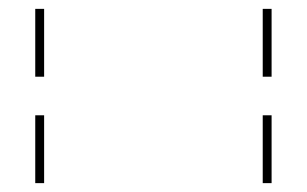

<svg xmlns="http://www.w3.org/2000/svg" viewBox="-20 -631 692 433"><path d="M59.5 -371V-218H572.5V-371ZM59.5 -611V-458H572.5V-611ZM79.5 -371H592.5V-218H79.5ZM79.5 -611H592.5V-458H79.5Z"/></svg>

Font: Hussar Plate
Style: Regular
Weight: 700
Foundry: Cannot Into Space Fonts
Version: Version 0.798247